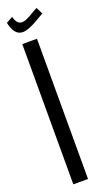

<svg xmlns="http://www.w3.org/2000/svg" viewBox="-181 -982 590 1019"><g transform="rotate(-20 114.5 -473.0)"><path d="M178.7 -946.3 197.3 -908.2Q172.9 -894.5 151.4 -881.8Q129.9 -869.1 106.9 -859.9Q84 -850.6 67.4 -850.6Q19.5 -850.6 3.9 -925.8L41 -946.3Q51.8 -901.4 81.1 -901.4Q93.8 -901.4 109.9 -908.7Q126 -916 147 -928.7Q168 -941.4 178.7 -946.3ZM125 -792V0H42V-792Z"/></g></svg>

Font: wanta
Style: Medium
Weight: 500
Version: Version 0.91